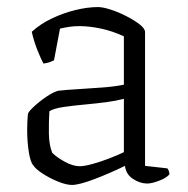

<svg xmlns="http://www.w3.org/2000/svg" viewBox="-20 -520 532 544"><path d="M184 4Q168 4 144.5 -5.5Q121 -15 101 -28Q81 -41 74 -52Q66 -61 61.5 -90Q57 -119 57 -152Q57 -164 57.5 -175Q58 -186 59 -196Q59 -202 75 -217Q91 -232 111.5 -246Q132 -260 146 -263Q154 -264 172.5 -265.5Q191 -267 210 -268Q237 -270 268.5 -272Q300 -274 331 -280V-417Q299 -432 266 -439Q233 -446 205 -446Q190 -446 176.5 -444Q163 -442 150 -439L133 -349Q129 -347 121 -344Q113 -341 103 -340Q96 -353 86 -378Q76 -403 70 -430Q94 -452 126.5 -467.5Q159 -483 193.5 -491.5Q228 -500 258 -500Q271 -500 293 -493Q315 -486 337.5 -474.5Q360 -463 375.5 -451Q391 -439 391 -429V-50L454 -43Q456 -41 458 -36.5Q460 -32 460 -26Q452 -16 431 -8Q410 0 397 0Q377 0 357 -13Q337 -26 334 -50Q291 -29 247.5 -12.5Q204 4 184 4ZM206 -49Q219 -49 242.5 -55.5Q266 -62 290.5 -71.5Q315 -81 331 -89V-240Q308 -234 281 -230.5Q254 -227 222 -224Q189 -221 161 -217Q133 -213 120 -205Q118 -175 118.5 -142Q119 -109 128 -87Q141 -74 164 -61.5Q187 -49 206 -49Z"/></svg>

Font: Texturina 72pt ExtraLight
Style: Regular
Weight: 200
Designer: Guillermo Torres Carreño
Foundry: Omnibus-Type
Version: Version 1.002; ttfautohint (v1.8.3)